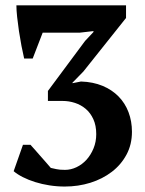

<svg xmlns="http://www.w3.org/2000/svg" viewBox="-20 -682 540 714"><path d="M221.7 -50.3Q243.7 -50.3 264.6 -60.3Q285.6 -70.3 301.8 -88.1Q317.9 -106 327.9 -130.4Q337.9 -154.8 337.9 -183.1Q337.9 -215.3 327.1 -238.8Q316.4 -262.2 298.8 -277.1Q281.2 -292 258.8 -299.3Q236.3 -306.6 213.4 -306.6H158.2V-343.8L296.4 -529.8L327.6 -563V-566.4L276.4 -560.5H138.7L101.6 -464.4H69.8Q64.9 -484.9 59.8 -511.7Q54.7 -538.6 50.5 -566.2Q46.4 -593.8 43.7 -619.1Q41 -644.5 41 -662.1H448.7V-615.2L290 -416L249.5 -374.5V-372.6L281.2 -378.9Q326.2 -377.4 361.3 -362.8Q396.5 -348.1 420.9 -323.2Q445.3 -298.3 458 -264.6Q470.7 -231 470.7 -191.9Q470.7 -144.5 450.4 -106.9Q430.2 -69.3 395.8 -43Q361.3 -16.6 316.2 -2.4Q271 11.7 220.7 11.7Q191.9 11.7 163.8 7.3Q135.7 2.9 110.8 -4.9Q85.9 -12.7 65.2 -23.2Q44.4 -33.7 30.8 -45.4L65.4 -143.6H93.3Q99.1 -137.2 108.9 -126.2Q118.7 -115.2 129.4 -102.8Q140.1 -90.3 150.9 -78.4Q161.6 -66.4 168.9 -57.6Q178.2 -55.7 189.7 -53Q201.2 -50.3 221.7 -50.3Z"/></svg>

Font: PT Astra Serif
Style: Bold
Weight: 700
Designer: A.Korolkova, I. Chaeva
Foundry: ParaType Ltd
Version: Version 1.002